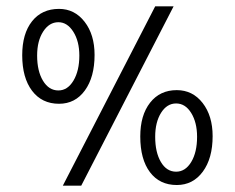

<svg xmlns="http://www.w3.org/2000/svg" viewBox="-20 -585 740 605"><path d="M178 0 469 -565H527L236 0ZM278 -412Q278 -342 247.5 -300Q217 -258 166 -258Q112 -258 81 -299Q50 -340 50 -411Q50 -479 81 -518Q112 -557 166 -557Q215 -557 246.5 -516.5Q278 -476 278 -412ZM230 -410Q230 -455 211 -485Q192 -515 164 -515Q135 -515 116 -485.5Q97 -456 97 -410Q97 -361 115.5 -330.5Q134 -300 164 -300Q193 -300 211.5 -331Q230 -362 230 -410ZM650 -156Q650 -86 619 -44Q588 -2 537 -2Q483 -2 452.5 -42.5Q422 -83 422 -155Q422 -222 453 -261.5Q484 -301 537 -301Q587 -301 618.5 -260.5Q650 -220 650 -156ZM601 -154Q601 -199 582.5 -229Q564 -259 535 -259Q506 -259 487.5 -229.5Q469 -200 469 -154Q469 -105 487 -74.5Q505 -44 535 -44Q564 -44 582.5 -74.5Q601 -105 601 -154Z"/></svg>

Font: Tajawal
Style: Regular
Weight: 400
Designer: Boutros Fonts
Foundry: Created by Boutros International 2017
Version: Version 1.700